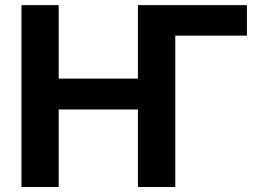

<svg xmlns="http://www.w3.org/2000/svg" viewBox="-20 -748 1044 768"><path d="M967.8 -727.5V-605.5H681.2V0H531.7V-310.1H214.8V0H65.9V-727.5H214.8V-433.6H531.7V-727.5Z"/></svg>

Font: Inter-Bold
Style: Bold
Weight: 700
Designer: Rasmus Andersson
Foundry: rsms
Version: Version 4.000;git-a52131595